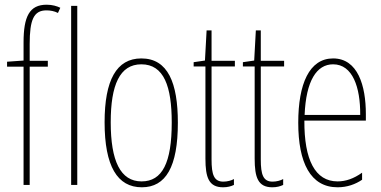

<svg xmlns="http://www.w3.org/2000/svg" viewBox="-20 -785 1619 815"><path d="M183 -502V-527H106V-598C106 -701 123 -741 177 -741C193 -741 211 -738 226 -730L236 -752C222 -759 202 -765 178 -765C105 -765 80 -715 80 -605V-528L10 -523V-502H80V0H106V-502Z M308 0V-760H282V0Z M735 -264C735 -433 693 -537 580 -537C474 -537 424 -444 424 -266C424 -80 478 10 582 10C684 10 735 -77 735 -264ZM450 -266C450 -424 488 -512 580 -512C676 -512 709 -418 709 -265C709 -94 669 -15 581 -15C491 -15 450 -102 450 -266Z M928 -14C888 -14 878 -44 878 -108V-503H977V-527H878V-656H857L850 -528L802 -521V-503H852V-112C852 -32 866 10 927 10C946 10 960 6 973 0V-25C963 -19 945 -14 928 -14Z M1137 -14C1097 -14 1087 -44 1087 -108V-503H1186V-527H1087V-656H1066L1059 -528L1011 -521V-503H1061V-112C1061 -32 1075 10 1136 10C1155 10 1169 6 1182 0V-25C1172 -19 1154 -14 1137 -14Z M1394 -537C1293 -537 1246 -429 1246 -264C1246 -94 1298 10 1413 10C1454 10 1489 -3 1517 -22V-52C1482 -27 1448 -15 1413 -15C1318 -15 1271 -106 1272 -273H1533V-301C1533 -421 1499 -537 1394 -537ZM1394 -512C1477 -512 1510 -414 1509 -297H1273C1279 -442 1324 -512 1394 -512Z"/></svg>

Font: Noto Sans Malayalam ExtraCondensed Thin
Style: Regular
Weight: 100
Width: 2
Designer: Jelle Bosma - Monotype Design Team
Foundry: Monotype Imaging Inc.
Version: Version 2.104